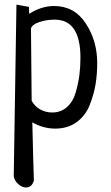

<svg xmlns="http://www.w3.org/2000/svg" viewBox="-20 -534 483 838"><path d="M51.8 -513.7 106.4 -503.9Q106.4 -483.4 107.4 -473.6Q161.1 -507.8 215.8 -507.8Q304.7 -507.8 354.5 -431.6Q404.3 -355.5 404.3 -258.8Q404.3 -210 397 -165.5Q389.6 -121.1 371.1 -74.7Q352.5 -28.3 314 -0.5Q275.4 27.3 220.7 27.3Q168.9 27.3 121.1 0Q125 170.9 127.9 253.9Q119.1 284.2 93.8 284.2Q76.2 284.2 60.1 270Q43.9 255.9 40 235.4ZM115.2 -410.2 118.2 -94.7Q129.9 -71.3 154.3 -57.1Q178.7 -43 208 -43Q246.1 -43 272.9 -67.4Q299.8 -91.8 311 -132.3Q322.3 -172.9 326.7 -208Q331.1 -243.2 331.1 -282.2Q331.1 -448.2 218.8 -448.2Q182.6 -448.2 151.9 -438Q121.1 -427.7 115.2 -410.2Z"/></svg>

Font: Neucha
Style: Regular
Weight: 400
Designer: Jovanny Lemonad
Foundry: Jovanny Lemonad
Version: Version 001.001